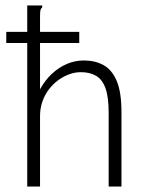

<svg xmlns="http://www.w3.org/2000/svg" viewBox="-20 -685 540 705"><path d="M80 -665H126H135V-658Q130 -654 128.5 -647.5Q127 -641 127 -624V-357Q145 -390 170 -413.5Q195 -437 225 -450Q255 -463 288 -463Q329 -463 360 -446Q391 -429 408.5 -388Q426 -347 426 -273V0H379V-271Q379 -328 367.5 -360.5Q356 -393 333 -406.5Q310 -420 277 -420Q255 -420 233.5 -412Q212 -404 193 -390Q174 -376 159 -356Q144 -336 135.5 -311.5Q127 -287 127 -259V0H80ZM3 -527V-568H271V-527Z"/></svg>

Font: Inconsolata Light
Style: Regular
Weight: 300
Designer: Raph Levien, Cyreal, Brenton Simpson
Foundry: Raph Levien, Cyreal, Google
Version: Version 3.001